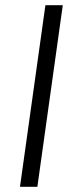

<svg xmlns="http://www.w3.org/2000/svg" viewBox="-20 -720 271 740"><path d="M124 0H57L155 -700H222Z"/></svg>

Font: Gudea
Style: Italic
Weight: 400
Version: Version 1.002